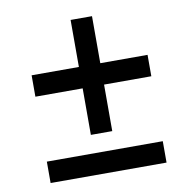

<svg xmlns="http://www.w3.org/2000/svg" viewBox="-73 -691 726 760"><g transform="rotate(-10 290.0 -311.0)"><path d="M70 -347V-433H536V-347ZM346 -160H260V-622H346ZM70 0V-86H536V0Z"/></g></svg>

Font: Ysabeau Office
Style: Bold Italic
Weight: 700
Italic angle: -12°
Designer: Christian Thalmann (Catharsis Fonts)
Version: Version 2.001;gftools[0.9.30]; featfreeze: tnum,lnum,ss02